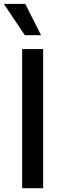

<svg xmlns="http://www.w3.org/2000/svg" viewBox="-36 -984 326 1004"><path d="M189.6 -727.3H79.9V0H189.6ZM-16 -963.8 93.8 -800.1H178.6L95.9 -963.8Z"/></svg>

Font: Magic Ui Pro Medium
Style: Regular
Weight: 500
Designer: Stefan Endress, Andreas Faust
Version: Version 1.000;FEAKit 1.0